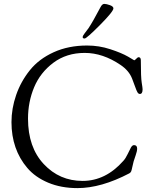

<svg xmlns="http://www.w3.org/2000/svg" viewBox="-20 -944 802 987"><path d="M435 -799Q457 -832 496 -906Q505 -924 516 -924Q527 -924 545 -917.5Q563 -911 563 -901Q563 -885 494 -815.5Q425 -746 415 -746Q405 -746 405 -753Q405 -760 415 -772.5Q425 -785 435 -799ZM428 -710Q489 -710 547 -691Q605 -672 638 -653L670 -634Q673 -634 680.5 -642Q688 -650 692 -650Q704 -650 704 -634Q704 -546 708.5 -519Q713 -492 713 -485Q713 -461 699 -461Q692 -461 687 -469Q682 -477 674.5 -498.5Q667 -520 659 -540Q643 -581 600 -610Q509 -672 415.5 -672Q322 -672 254.5 -621.5Q187 -571 155.5 -495.5Q124 -420 124 -334Q124 -187 205 -100.5Q286 -14 404.5 -14Q523 -14 614 -117Q626 -130 636 -151.5Q646 -173 653 -185.5Q660 -198 669 -198Q685 -198 685 -180Q685 -167 677.5 -146Q670 -125 667 -114.5Q664 -104 660.5 -87Q657 -70 654.5 -63.5Q652 -57 645 -53Q500 23 378 23Q294 23 227.5 -5Q161 -33 120.5 -80.5Q80 -128 59.5 -187Q39 -246 39 -316Q39 -386 63 -455.5Q87 -525 133.5 -583Q180 -641 256 -675.5Q332 -710 428 -710Z"/></svg>

Font: Sorts Mill Goudy
Style: Italic
Weight: 400
Italic angle: -7.40001°
Version: Version 003.101